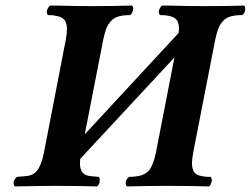

<svg xmlns="http://www.w3.org/2000/svg" viewBox="-20 -667 900 689"><path d="M28.8 -9.8Q28.8 -19.5 35.2 -25.9Q38.6 -31.2 41 -32.2Q43 -32.2 46.4 -32.7Q49.8 -33.2 51.8 -33.2L74.2 -35.2Q90.3 -36.6 102.1 -44.4Q113.8 -52.2 120.8 -66.9Q127.9 -81.5 131.1 -92.5Q134.3 -103.5 138.2 -122.1L215.8 -522.9Q220.2 -546.9 220.2 -563Q220.2 -585.4 210.4 -596.7Q200.7 -607.9 176.8 -610.8Q171.9 -612.8 152.8 -612.8Q147.9 -616.2 147.9 -625Q147.9 -628.9 149.9 -632.8Q153.3 -642.6 160.2 -647H182.1Q260.3 -645 308.1 -645Q376 -645 454.1 -647Q458 -643.1 458 -636.2Q458 -630.4 454.8 -623Q451.7 -615.7 446.8 -612.8Q421.4 -612.8 405 -607.9Q388.7 -603 377.9 -591.1Q367.2 -579.1 361.3 -564Q355.5 -548.8 350.1 -522.9L284.2 -185.1L621.1 -548.8Q622.1 -554.7 622.1 -565.9Q622.1 -586.9 612.3 -597.4Q602.5 -607.9 581.1 -610.8Q573.2 -612.8 555.2 -612.8Q549.8 -616.2 549.8 -625Q549.8 -628.9 551.8 -632.8Q555.2 -642.6 562 -647H584Q662.1 -645 710 -645Q807.1 -645 856 -647Q859.9 -644.5 859.9 -634.8Q859.9 -620.1 849.1 -612.8Q823.7 -612.8 807.1 -607.9Q790.5 -603 779.8 -591.1Q769 -579.1 763.2 -563.7Q757.3 -548.3 752 -522.9L673.8 -122.1Q668.9 -95.2 668.9 -83Q668.9 -60.1 677.5 -48.6Q686 -37.1 709 -34.2Q716.8 -32.2 735.8 -32.2Q738.8 -30.8 738.8 -26.9Q740.2 -23.9 740.2 -20Q740.2 -14.6 736.8 -7.8Q735.4 -1.5 730 2Q653.8 0 584 0Q514.2 0 436 2Q431.2 -1.5 431.2 -9.8Q431.2 -20 437 -25.9Q440.4 -30.8 442.9 -32.2Q459 -32.2 476.1 -35.2Q506.8 -41 519.8 -62.7Q532.7 -84.5 540 -122.1L606 -460.9L268.1 -97.2Q267.1 -91.3 267.1 -81.1Q267.1 -70.8 268.1 -66.9Q273.4 -38.1 303.2 -35.2L324.2 -33.2Q325.7 -33.2 329.1 -32.7Q332.5 -32.2 334 -32.2Q337.9 -28.3 337.9 -21Q337.9 -3.4 328.1 2Q252 0 182.1 0Q131.8 0 34.2 2Q28.8 -1.5 28.8 -9.8Z"/></svg>

Font: Common Serif
Style: Bold Italic
Weight: 700
Italic angle: -12°
Designer: Philipp H. Poll, Khaled Hosny
Foundry: Stefan Peev, Context Ltd.
Version: Version 1.026